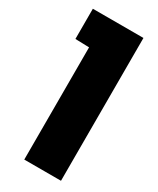

<svg xmlns="http://www.w3.org/2000/svg" viewBox="-182 -758 672 815"><g transform="rotate(30 154.5 -350.0)"><path d="M19 -552 87 -550V0H267V-700H19Z"/></g></svg>

Font: Advent Pro Black
Style: Regular
Weight: 900
Version: Version 3.000